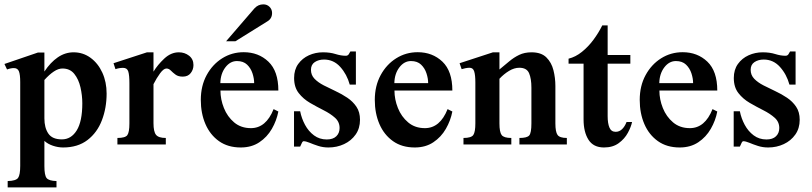

<svg xmlns="http://www.w3.org/2000/svg" viewBox="-23 -653 3671 868"><path d="M459 -230Q459 -165 437.7 -109.4Q416.5 -53.7 372.6 -20Q328.6 13.7 262.2 13.7Q239.7 13.7 216.3 5.9Q192.9 -2 177.7 -16.1V97.7Q177.7 139.2 187.7 151.9Q197.8 164.6 232.4 165.5V194.3H11.7V165.5Q49.3 164.6 58.8 151.1Q68.4 137.7 68.4 96.7V-281.7Q68.4 -315.9 62.5 -330.6Q56.6 -345.2 40 -345.2Q25.4 -345.2 8.8 -338.9L-2.9 -363.8L148.4 -415.5H177.7V-329.6Q205.1 -371.1 238.3 -393.8Q271.5 -416.5 309.6 -416.5Q352.5 -416.5 386.5 -391.6Q420.4 -366.7 439.7 -324.5Q459 -282.2 459 -230ZM349.1 -186Q349.1 -221.7 340.8 -258.1Q332.5 -294.4 313 -318.8Q293.5 -343.3 259.3 -343.3Q240.7 -343.3 220.5 -329.8Q200.2 -316.4 177.7 -291.5V-117.7Q177.7 -75.2 195.6 -49.1Q213.4 -22.9 256.8 -22.9Q298.8 -22.9 324 -63.7Q349.1 -104.5 349.1 -186Z M851.6 -358.9Q851.6 -338.4 839.1 -322.5Q826.7 -306.6 803.2 -306.6Q782.7 -306.6 770.5 -315.7Q758.3 -324.7 749.3 -334Q740.2 -343.3 729.5 -343.3Q716.8 -343.3 700.9 -321.8Q685.1 -300.3 670.9 -272.5V-96.2Q670.9 -57.6 682.4 -43.5Q693.8 -29.3 726.6 -29.3V0H507.8V-29.3Q543.5 -29.3 552.7 -42.2Q562 -55.2 562 -95.2V-276.4Q562 -313.5 556.9 -329.8Q551.8 -346.2 533.7 -346.2Q515.1 -346.2 499 -340.3L490.2 -367.2L641.6 -416.5H670.9V-329.1Q689.5 -359.9 719.7 -388.2Q750 -416.5 785.6 -416.5Q812 -416.5 831.8 -401.1Q851.6 -385.7 851.6 -358.9Z M1213.9 -159.7 1235.4 -148.9Q1227.5 -107.9 1206.1 -70.6Q1184.6 -33.2 1149.4 -9.8Q1114.3 13.7 1065.4 13.7Q1007.3 13.7 967 -14.9Q926.8 -43.5 905.8 -92Q884.8 -140.6 884.8 -201.2Q884.8 -264.6 911.1 -313.2Q937.5 -361.8 981.4 -389.4Q1025.4 -417 1078.6 -417Q1145.5 -417 1190.4 -374.3Q1235.4 -331.5 1235.4 -243.7H973.6Q973.6 -203.6 989.3 -164.6Q1004.9 -125.5 1035.6 -99.6Q1066.4 -73.7 1111.3 -73.7Q1179.7 -73.7 1213.9 -159.7ZM973.1 -277.3H1126Q1126 -298.3 1118.4 -321.5Q1110.8 -344.7 1094 -360.8Q1077.1 -377 1048.3 -377Q1017.6 -377 995.8 -348.4Q974.1 -319.8 973.1 -277.3ZM1207 -594.2Q1207 -568.8 1185.5 -556.2L1041 -466.3H999L1127.4 -615.2Q1144 -633.3 1167.5 -633.3Q1184.6 -633.3 1195.8 -621.8Q1207 -610.4 1207 -594.2Z M1604.5 -111.3Q1604.5 -72.8 1584.7 -44.7Q1564.9 -16.6 1532.5 -1.5Q1500 13.7 1461.9 13.7Q1437 13.7 1415.3 6.6Q1393.6 -0.5 1376.7 -7.6Q1359.9 -14.6 1349.6 -14.6Q1344.7 -14.6 1340.6 -4.4Q1336.4 5.9 1334 9.8H1306.2V-149.9H1334Q1340.3 -117.7 1356 -88.6Q1371.6 -59.6 1396.5 -41Q1421.4 -22.5 1454.1 -22.5Q1482.4 -22.5 1497.3 -36.9Q1512.2 -51.3 1512.2 -74.2Q1512.2 -102.1 1491.5 -120.6Q1470.7 -139.2 1440.2 -154.5Q1409.7 -169.9 1378.9 -187.7Q1348.1 -205.6 1327.4 -232.2Q1306.6 -258.8 1306.6 -300.3Q1306.6 -337.9 1325.2 -363.8Q1343.8 -389.6 1373.5 -403.1Q1403.3 -416.5 1437 -416.5Q1469.2 -416.5 1493.9 -408.7Q1518.6 -400.9 1540.5 -400.9Q1548.8 -400.9 1553.5 -407.5Q1558.1 -414.1 1561 -420.4H1585.9V-270.5H1558.1Q1545.4 -316.9 1515.4 -350.3Q1485.4 -383.8 1441.9 -383.8Q1417.5 -383.8 1400.1 -372.3Q1382.8 -360.8 1382.8 -337.4Q1382.8 -313.5 1398.9 -296.9Q1415 -280.3 1440.2 -267.3Q1465.3 -254.4 1493.7 -241.2Q1522 -228 1547.1 -211.2Q1572.3 -194.3 1588.4 -170.4Q1604.5 -146.5 1604.5 -111.3Z M2000.5 -159.7 2022 -148.9Q2014.2 -107.9 1992.7 -70.6Q1971.2 -33.2 1936 -9.8Q1900.9 13.7 1852.1 13.7Q1793.9 13.7 1753.7 -14.9Q1713.4 -43.5 1692.4 -92Q1671.4 -140.6 1671.4 -201.2Q1671.4 -264.6 1697.8 -313.2Q1724.1 -361.8 1768.1 -389.4Q1812 -417 1865.2 -417Q1932.1 -417 1977.1 -374.3Q2022 -331.5 2022 -243.7H1760.3Q1760.3 -203.6 1775.9 -164.6Q1791.5 -125.5 1822.3 -99.6Q1853 -73.7 1897.9 -73.7Q1966.3 -73.7 2000.5 -159.7ZM1759.8 -277.3H1912.6Q1912.6 -298.3 1905 -321.5Q1897.5 -344.7 1880.6 -360.8Q1863.8 -377 1835 -377Q1804.2 -377 1782.5 -348.4Q1760.7 -319.8 1759.8 -277.3Z M2539.6 0H2325.2V-29.3Q2359.4 -29.3 2369.4 -40.5Q2379.4 -51.8 2379.4 -95.2V-256.8Q2379.4 -297.4 2368.9 -322Q2358.4 -346.7 2324.7 -346.7Q2301.8 -346.7 2278.3 -332.5Q2254.9 -318.4 2234.9 -296.9V-95.2Q2234.9 -55.7 2244.9 -42.5Q2254.9 -29.3 2288.6 -29.3V0H2072.3V-29.3Q2107.9 -29.3 2116.9 -43Q2126 -56.6 2126 -95.2V-280.3Q2126 -313.5 2120.8 -330.1Q2115.7 -346.7 2099.6 -346.7Q2091.8 -346.7 2081.5 -344.7Q2071.3 -342.8 2064 -340.3L2054.7 -367.2L2205.6 -416.5H2234.9V-338.9Q2257.3 -357.4 2278.6 -375.2Q2299.8 -393.1 2324 -404.8Q2348.1 -416.5 2379.9 -416.5Q2423.8 -416.5 2447 -393.6Q2470.2 -370.6 2479 -335.7Q2487.8 -300.8 2487.8 -264.2V-95.2Q2487.8 -56.6 2497.6 -43Q2507.3 -29.3 2539.6 -29.3Z M2809.6 -101.6H2834.5Q2830.1 -79.6 2815.4 -52.5Q2800.8 -25.4 2774.2 -5.9Q2747.6 13.7 2707.5 13.7Q2659.7 13.7 2637.5 -21.2Q2615.2 -56.2 2615.2 -113.3V-365.2H2547.4V-387.7Q2579.1 -395.5 2607.7 -418.5Q2636.2 -441.4 2659.7 -472.9Q2683.1 -504.4 2699.7 -538.1H2724.1V-404.3H2826.7V-365.2H2724.1V-127.9Q2724.1 -95.2 2732.2 -76.2Q2740.2 -57.1 2760.3 -57.1Q2776.9 -57.1 2789.3 -69.1Q2801.8 -81.1 2809.6 -101.6Z M3198.2 -159.7 3219.7 -148.9Q3211.9 -107.9 3190.4 -70.6Q3168.9 -33.2 3133.8 -9.8Q3098.6 13.7 3049.8 13.7Q2991.7 13.7 2951.4 -14.9Q2911.1 -43.5 2890.1 -92Q2869.1 -140.6 2869.1 -201.2Q2869.1 -264.6 2895.5 -313.2Q2921.9 -361.8 2965.8 -389.4Q3009.8 -417 3063 -417Q3129.9 -417 3174.8 -374.3Q3219.7 -331.5 3219.7 -243.7H2958Q2958 -203.6 2973.6 -164.6Q2989.3 -125.5 3020 -99.6Q3050.8 -73.7 3095.7 -73.7Q3164.1 -73.7 3198.2 -159.7ZM2957.5 -277.3H3110.4Q3110.4 -298.3 3102.8 -321.5Q3095.2 -344.7 3078.4 -360.8Q3061.5 -377 3032.7 -377Q3002 -377 2980.2 -348.4Q2958.5 -319.8 2957.5 -277.3Z M3592.3 -111.3Q3592.3 -72.8 3572.5 -44.7Q3552.7 -16.6 3520.3 -1.5Q3487.8 13.7 3449.7 13.7Q3424.8 13.7 3403.1 6.6Q3381.3 -0.5 3364.5 -7.6Q3347.7 -14.6 3337.4 -14.6Q3332.5 -14.6 3328.4 -4.4Q3324.2 5.9 3321.8 9.8H3293.9V-149.9H3321.8Q3328.1 -117.7 3343.8 -88.6Q3359.4 -59.6 3384.3 -41Q3409.2 -22.5 3441.9 -22.5Q3470.2 -22.5 3485.1 -36.9Q3500 -51.3 3500 -74.2Q3500 -102.1 3479.2 -120.6Q3458.5 -139.2 3428 -154.5Q3397.5 -169.9 3366.7 -187.7Q3335.9 -205.6 3315.2 -232.2Q3294.4 -258.8 3294.4 -300.3Q3294.4 -337.9 3313 -363.8Q3331.5 -389.6 3361.3 -403.1Q3391.1 -416.5 3424.8 -416.5Q3457 -416.5 3481.7 -408.7Q3506.3 -400.9 3528.3 -400.9Q3536.6 -400.9 3541.3 -407.5Q3545.9 -414.1 3548.8 -420.4H3573.7V-270.5H3545.9Q3533.2 -316.9 3503.2 -350.3Q3473.1 -383.8 3429.7 -383.8Q3405.3 -383.8 3387.9 -372.3Q3370.6 -360.8 3370.6 -337.4Q3370.6 -313.5 3386.7 -296.9Q3402.8 -280.3 3428 -267.3Q3453.1 -254.4 3481.4 -241.2Q3509.8 -228 3534.9 -211.2Q3560.1 -194.3 3576.2 -170.4Q3592.3 -146.5 3592.3 -111.3Z"/></svg>

Font: Scheherazade New SemiBold
Style: Regular
Weight: 600
Designer: SIL International
Foundry: SIL International
Version: Version 4.000